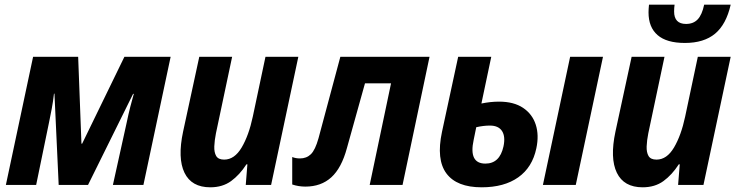

<svg xmlns="http://www.w3.org/2000/svg" viewBox="-20 -788 3138 818"><path d="M5 0 121 -546H313L327 -176H330L510 -546H707L591 0H461L520 -267Q527 -301 535 -332.5Q543 -364 550 -388H547L355 0H230L212 -389H210Q206 -354 200.5 -325Q195 -296 189 -267L134 0Z M876 10Q796 10 766 -52Q736 -114 760 -227L829 -546H969L900 -220Q894 -190 893 -164.5Q892 -139 901 -123.5Q910 -108 935 -108Q979 -108 1009.5 -159.5Q1040 -211 1057 -291L1111 -546H1251L1135 0H1027L1034 -88H1030Q1001 -43 964.5 -16.5Q928 10 876 10Z M1281 7Q1252 7 1225 -2V-119Q1240 -113 1258 -113Q1286 -113 1304.5 -131Q1323 -149 1337 -199L1430 -546H1810L1695 0H1555L1646 -433H1535L1458 -157Q1435 -72 1391.5 -32.5Q1348 7 1281 7Z M2032 10Q1926 10 1882 -49Q1838 -108 1863 -226L1932 -546H2073L2031 -347Q2070 -355 2106 -355Q2169 -355 2208.5 -328.5Q2248 -302 2262.5 -257Q2277 -212 2265 -156Q2248 -75 2188 -32.5Q2128 10 2032 10ZM2293 0 2409 -546H2549L2433 0ZM1998 -192Q1976 -91 2048 -91Q2109 -91 2125 -164Q2134 -206 2119 -229.5Q2104 -253 2067 -253Q2040 -253 2009 -246Z M2718 10Q2638 10 2608 -52Q2578 -114 2602 -227L2671 -546H2811L2742 -220Q2736 -190 2735 -164.5Q2734 -139 2743 -123.5Q2752 -108 2777 -108Q2821 -108 2851.5 -159.5Q2882 -211 2899 -291L2953 -546H3093L2977 0H2869L2876 -88H2872Q2843 -43 2806.5 -16.5Q2770 10 2718 10ZM2898 -605Q2820 -605 2781.5 -638.5Q2743 -672 2743 -735Q2743 -749 2745 -768H2854Q2852 -754 2852 -739Q2852 -686 2903 -686Q2934 -686 2952.5 -705.5Q2971 -725 2980 -768H3093Q3074 -684 3026.5 -644.5Q2979 -605 2898 -605Z"/></svg>

Font: Noto Sans SemiCondensed
Style: Bold Italic
Weight: 700
Width: 4
Italic angle: -12°
Designer: Monotype Design Team
Foundry: Monotype Imaging Inc.
Version: Version 2.013; ttfautohint (v1.8.4.7-5d5b)